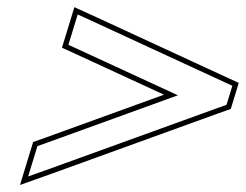

<svg xmlns="http://www.w3.org/2000/svg" viewBox="-20 -630 697 544"><path d="M195.7 -493 173.8 -503 200.1 -589 248.3 -567 616.4 -397 638.3 -387 621.8 -333 593.8 -323 121.5 -152 59.7 -130 86 -216 114.1 -226 484.1 -360ZM189.5 -479.4 444.6 -361.7 109.1 -240.1 73.9 -227.6 36.7 -105.9 126.6 -137.9 598.8 -308.9 633.9 -321.4 656.5 -395.2 622.7 -410.6 254.6 -580.6 190.7 -609.7 155.6 -494.8Z"/></svg>

Font: Nordica Plus
Style: NordicaClassicLightOblOl
Weight: 300
Version: Version 1.01